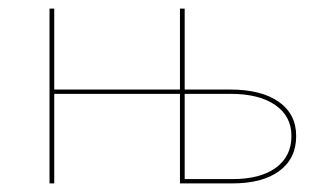

<svg xmlns="http://www.w3.org/2000/svg" viewBox="-20 -426 737 446"><path d="M668 -110Q668 -58 629 -29Q590 0 520 0H398V-208H106V0H95V-406H106V-218H398V-406H409V-218H515Q587 -218 627.5 -189.5Q668 -161 668 -110ZM657 -110Q657 -156 619.5 -182Q582 -208 515 -208H409V-10H520Q585 -10 621 -36.5Q657 -63 657 -110Z"/></svg>

Font: Ysabeau Infant Hairline
Style: Regular
Weight: 100
Designer: Christian Thalmann (Catharsis Fonts)
Version: Version 0.003